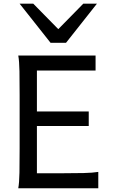

<svg xmlns="http://www.w3.org/2000/svg" viewBox="-20 -1011 606 1031"><path d="M178.2 -412.6H456.5V-334.5H178.2V-80.6H307.1Q379.4 -80.6 429 -81.8Q478.5 -83 507.8 -87.9V0H78.1Q83.5 -29.3 84.5 -84.7Q85.4 -140.1 85.4 -212.4V-500.5Q85.4 -572.8 84.5 -628.2Q83.5 -683.6 78.1 -712.9H493.2V-632.3H178.2ZM85.4 -991.2H158.7L293 -854.5L427.2 -991.2H500.5L334.5 -781.2H251.5Z"/></svg>

Font: Andika LitF DSA DSG
Style: Regular
Weight: 400
Designer: Victor Gaultney, Annie Olsen, Julie Remington, Don Collingsworth, Eric Hays, Becca Hirsbrunner
Foundry: SIL International
Version: Version 6.200 ; LitF DSA DSG; ttfautohint (v1.8.3.10-c5d8)